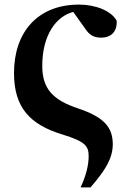

<svg xmlns="http://www.w3.org/2000/svg" viewBox="-20 -583 565 836"><path d="M331 233H374C437 160 471 108 471 45C471 -32 429 -74 320 -111C211 -147 164 -196 164 -296C164 -432 226 -513 299 -531L349 -461C368 -432 386 -419 421 -419C459 -419 491 -441 488 -493C465 -535 398 -563 324 -563C145 -563 41 -444 41 -265C41 -114 111 -40 253 3C350 33 366 52 366 97C366 136 355 181 331 233Z"/></svg>

Font: GenKiMin2 TW H
Style: Regular
Weight: 900
Version: Version 2.100;PS 2.1;hotconv 16.6.51;makeotf.lib2.5.65220 DE